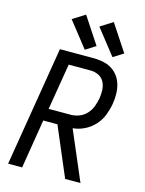

<svg xmlns="http://www.w3.org/2000/svg" viewBox="-141 -1055 857 1138"><g transform="rotate(15 288.0 -486.5)"><path d="M24 0H110L159 -301H246L374 0H468L339 -302Q375 -305 410 -322Q445 -339 471.5 -368Q498 -397 511.5 -432Q525 -467 531 -502Q537 -538 535.5 -573.5Q534 -609 521 -640.5Q508 -672 482.5 -694.5Q457 -717 423.5 -726Q390 -735 354 -735H145ZM306 -376H172L219 -660H354Q380 -660 403 -648.5Q426 -637 437.5 -614.5Q449 -592 450 -566Q451 -540 447 -514Q442 -488 432.5 -462.5Q423 -437 403.5 -416Q384 -395 358 -385.5Q332 -376 306 -376ZM458 -770 520 -809 412 -973 336 -925ZM288 -770 350 -809 242 -973 166 -925Z"/></g></svg>

Font: Iosevka Sparkle
Style: Italic
Weight: 400
Italic angle: -9°
Designer: Belleve Invis
Foundry: Belleve Invis
Version: Version 4.5.0; ttfautohint (v1.8.3)